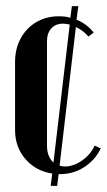

<svg xmlns="http://www.w3.org/2000/svg" viewBox="-20 -557 348 625"><path d="M214 -537H235L229 -493Q263 -479 285 -451L268 -438Q251 -458 227 -469L174 -18Q182 -15 191 -15Q219 -15 247 -34.5Q275 -54 288 -83L308 -74Q289 -35 253.5 -12.5Q218 10 174 10L171 9L166 48H145L150 8Q97 0 63 -39Q29 -78 29 -134V-356Q29 -388 39.5 -415Q50 -442 69 -462Q88 -482 114 -493Q140 -504 170 -504Q181 -504 190.5 -503Q200 -502 209 -499ZM207 -477Q195 -480 185 -480Q161 -480 147 -464.5Q133 -449 133 -423V-83Q133 -47 154 -28Z"/></svg>

Font: Moniqa Extra Bold Narrow Heading
Style: Regular
Weight: 800
Width: 4
Designer: Rajesh Rajput
Foundry: Rajesh Rajput
Version: Version 1.000;December 15, 2022;FontCreator 14.0.0.2794 32-b